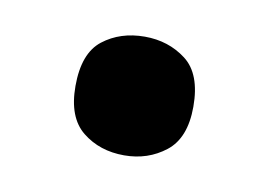

<svg xmlns="http://www.w3.org/2000/svg" viewBox="-35 -188 345 247"><g transform="rotate(10 138.0 -64.5)"><path d="M61 -64Q61 -107 83.5 -124.5Q106 -142 138 -142Q169 -142 192 -124.5Q215 -107 215 -64Q215 -23 192 -5Q169 13 138 13Q106 13 83.5 -5Q61 -23 61 -64Z"/></g></svg>

Font: Noto Sans Lao Looped SemiBold
Style: Regular
Weight: 600
Designer: Mark Frömberg, Ben Mitchell
Foundry: The Fontpad Ltd
Version: Version 1.002; ttfautohint (v1.8.4.7-5d5b)